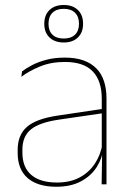

<svg xmlns="http://www.w3.org/2000/svg" viewBox="-20 -720 509 750"><path d="M377 0 379 -128 377.5 -131.5V-292V-334.5Q377.5 -404.5 342.2 -441.2Q307 -478 233.5 -478Q179 -478 136 -460.2Q93 -442.5 63.5 -420L66 -441Q81.5 -453 105.2 -465.5Q129 -478 161.2 -486.5Q193.5 -495 233.5 -495Q275 -495 305.5 -484.2Q336 -473.5 356.2 -453Q376.5 -432.5 386.2 -402.8Q396 -373 396 -335V0ZM200 9.5Q127.5 9.5 88.2 -24.2Q49 -58 49 -123V-134.5Q49 -192.5 85 -224.2Q121 -256 205.5 -268.5L386.5 -295.5L387 -278.5L209 -252.5Q134 -241.5 100.8 -214.5Q67.5 -187.5 67.5 -135.5V-124Q67.5 -66.5 102.2 -36.8Q137 -7 202.5 -7Q254.5 -7 291.8 -27.2Q329 -47.5 351.5 -82.2Q374 -117 380.5 -160.5L390 -142H384Q380 -102.5 358 -67.8Q336 -33 296.5 -11.8Q257 9.5 200 9.5ZM153 -626.5V-627.5Q153 -661.5 173.5 -681Q194 -700.5 229 -700.5Q264 -700.5 284.2 -681Q304.5 -661.5 304.5 -627.5V-626.5Q304.5 -593 284.2 -573.5Q264 -554 229 -554Q194 -554 173.5 -573.5Q153 -593 153 -626.5ZM169.5 -626.5Q169.5 -599.5 185 -584.5Q200.5 -569.5 229 -569.5Q257.5 -569.5 273 -584.5Q288.5 -599.5 288.5 -626.5V-627.5Q288.5 -655 273 -670.2Q257.5 -685.5 229 -685.5Q200.5 -685.5 185 -670.2Q169.5 -655 169.5 -627.5Z"/></svg>

Font: Anek Latin Thin
Style: Regular
Weight: 250
Designer: Yesha Goshar
Foundry: Ek Type
Version: Version 1.003